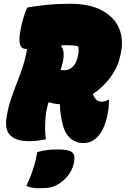

<svg xmlns="http://www.w3.org/2000/svg" viewBox="-20 -740 668 1020"><path d="M224 0Q205 4 182 7Q159 10 135 10Q-4 10 14 -111Q22 -164 36.5 -208Q51 -252 67.5 -293.5Q84 -335 99 -380Q114 -425 124 -480Q121 -480 119 -480Q92 -480 85.5 -507.5Q79 -535 92 -596Q98 -625 107 -653.5Q116 -682 125 -700Q169 -708 226 -714Q283 -720 352 -720Q458 -720 524 -683.5Q590 -647 614.5 -585Q639 -523 619 -444L616 -432Q602 -375 563 -324.5Q524 -274 473 -240Q483 -217 494 -208.5Q505 -200 521 -200Q538 -200 555 -210H559Q559 -184 556.5 -163Q554 -142 546 -109Q530 -45 496 -11Q465 20 424 20Q382 20 353.5 -5.5Q325 -31 314 -75Q307 -101 303 -129.5Q299 -158 298 -186Q284 -187 268.5 -189.5Q253 -192 244 -197L236 -193Q231 -175 227.5 -156.5Q224 -138 222 -117Q219 -83 219.5 -53.5Q220 -24 224 0ZM308 -388Q305 -378 302 -368Q311 -367 322 -367Q348 -367 367.5 -386.5Q387 -406 394 -443L395 -448Q400 -473 395 -494Q371 -500 340 -500Q324 -500 308 -500L305 -495Q330 -464 308 -388ZM178 68Q207 60 229.5 57Q252 54 289 54Q342 54 360.5 67Q379 80 375 110Q371 148 350 180.5Q329 213 298 233Q274 249 252 254.5Q230 260 189 260Q147 260 120 248Q135 215 145 189Q155 163 163 135Q171 107 178 68Z"/></svg>

Font: Recursive Sn Csl St XBk
Style: Italic
Weight: 1000
Italic angle: -15°
Version: Version 1.085;hotconv 1.1.0;makeotfexe 2.6.0; ttfautohint (v